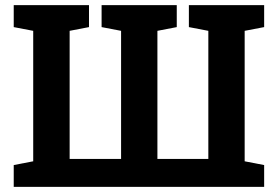

<svg xmlns="http://www.w3.org/2000/svg" viewBox="-20 -731 1072 751"><path d="M33.7 0V-85.4L109.9 -100.1V-610.4L33.7 -625V-710.9H328.1V-625L252.4 -610.4V-109.4H453.6V-610.4L377.4 -625V-710.9H671.4V-625L595.7 -610.4V-109.4H794.9V-610.4L718.8 -625V-710.9H1013.2V-625L937 -610.4V-100.1L1013.2 -85.4V0Z"/></svg>

Font: Roboto Slab
Style: Bold
Weight: 700
Designer: Google
Version: Version 2.000; ttfautohint (v1.8.1.43-b0c9)